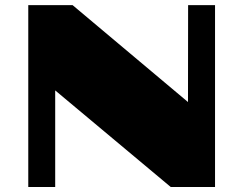

<svg xmlns="http://www.w3.org/2000/svg" viewBox="-20 -746 971 766"><path d="M92.8 -725.6H269.5L730 -338.9L730.5 -725.6H837.9V0H661.1L200.2 -385.3V0H92.8Z"/></svg>

Font: Poller One
Style: Regular
Weight: 400
Designer: Yvonne Schttler
Foundry: Yvonne Schttler
Version: Version 1.002